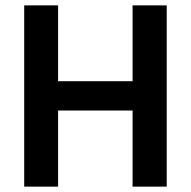

<svg xmlns="http://www.w3.org/2000/svg" viewBox="-20 -694 710 714"><path d="M600 0H473V-283H196V0H70V-674H196V-392H473V-674H600Z"/></svg>

Font: Hind Madurai SemiBold
Style: Regular
Weight: 600
Designer: Jyotish Sonowal
Foundry: Indian Type Foundry
Version: Version 1.001;PS 1.0;hotconv 1.0.86;makeotf.lib2.5.63406; tt